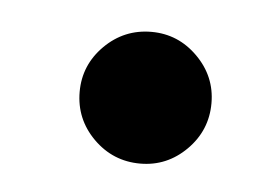

<svg xmlns="http://www.w3.org/2000/svg" viewBox="-27 -444 288 202"><g transform="rotate(5 116.5 -342.5)"><path d="M126.5 -272.5Q97.7 -272.5 77.1 -293Q56.6 -313.5 56.6 -342.3Q56.6 -370.6 77.1 -391.1Q97.7 -411.6 126.5 -411.6Q154.8 -411.6 175.3 -391.1Q195.8 -370.6 195.8 -342.3Q195.8 -313.5 175.3 -293Q154.8 -272.5 126.5 -272.5Z"/></g></svg>

Font: Bainsley
Style: Regular
Weight: 400
Designer: Paul James MIller
Foundry: High-Logic / Made with FontCreator
Version: Version 1.411;March 28, 2021;FontCreator 13.0.0.2683 64-bit